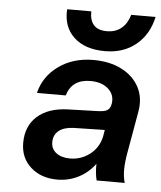

<svg xmlns="http://www.w3.org/2000/svg" viewBox="-52 -767 690 824"><g transform="rotate(5 292.5 -355.0)"><path d="M585 -721Q568 -644 514 -600Q460 -556 381 -556Q294 -556 246.5 -601Q199 -646 204 -721H308Q307 -683 325 -662.5Q343 -642 382 -642Q419 -642 444 -662.5Q469 -683 480 -721ZM516 -135Q508 -91 507.5 -59.5Q507 -28 515 0H394Q386 -31 387 -71Q358 -32 316 -10.5Q274 11 225 11Q155 11 110.5 -29Q66 -69 66 -133Q66 -206 113 -248Q160 -290 243 -293L374 -297Q401 -298 412.5 -304.5Q424 -311 428 -326L430 -334Q436 -372 408 -397.5Q380 -423 331 -423Q251 -423 230 -352H106Q124 -425 186.5 -469.5Q249 -514 335 -514Q407 -514 458 -487.5Q509 -461 533 -415.5Q557 -370 547 -311ZM190 -147Q190 -118 212.5 -101Q235 -84 272 -84Q319 -84 356.5 -112.5Q394 -141 405 -189L410 -219L274 -216Q233 -214 211.5 -196Q190 -178 190 -147Z"/></g></svg>

Font: Overused Grotesk SemiBold
Style: Italic
Weight: 600
Italic angle: -10°
Version: Version 0.003